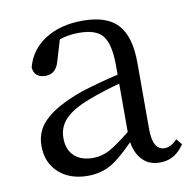

<svg xmlns="http://www.w3.org/2000/svg" viewBox="-65 -582 669 661"><g transform="rotate(-10 269.5 -251.5)"><path d="M191.4 13.7Q129.9 13.7 91.8 -19.5Q50.8 -54.7 50.8 -115.2Q50.8 -167 86.9 -202.1Q126 -242.2 221.7 -276.4Q297.9 -299.8 351.6 -311.5V-342.8Q351.6 -420.9 326.2 -450.2Q302.7 -476.6 245.1 -476.6Q208 -476.6 176.8 -465.8L155.3 -393.6Q143.6 -350.6 107.4 -350.6Q67.4 -350.6 64.5 -387.7Q80.1 -447.3 133.3 -481.4Q186.5 -515.6 264.6 -515.6Q347.7 -515.6 385.7 -475.6Q425.8 -433.6 425.8 -339.8V-108.4Q425.8 -34.2 467.8 -34.2Q490.2 -34.2 511.7 -57.6L528.3 -37.1Q496.1 11.7 443.4 11.7Q406.2 11.7 383.3 -11.2Q360.4 -34.2 353.5 -75.2Q305.7 -26.4 274.4 -7.8Q236.3 13.7 191.4 13.7ZM219.7 -43.9Q249 -43.9 277.3 -58.6Q302.7 -72.3 351.6 -111.3V-280.3Q284.2 -261.7 242.2 -245.1Q176.8 -220.7 150.4 -188.5Q129.9 -163.1 129.9 -128.9Q129.9 -86.9 155.3 -64.5Q178.7 -43.9 219.7 -43.9Z"/></g></svg>

Font: Bpmf GenRyu Min R
Style: R
Weight: 400
Foundry: But Ko
Version: Version 1.320